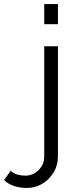

<svg xmlns="http://www.w3.org/2000/svg" viewBox="-137 -750 382 951"><path d="M-3 181Q-36 181 -65.5 172Q-95 163 -117 142L-84 96Q-69 110 -49.5 115Q-30 120 -11 120Q13 120 34 108Q55 96 68.5 74.5Q82 53 82 27V-521H150V23Q150 69 128 105Q106 141 71 161Q36 181 -3 181ZM82 -630V-730H150V-630Z"/></svg>

Font: Raleway Thin
Style: Regular
Weight: 400
Version: Version 4.026